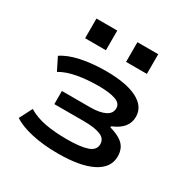

<svg xmlns="http://www.w3.org/2000/svg" viewBox="-165 -879 1022 1039"><g transform="rotate(30 346.0 -359.5)"><path d="M330 9Q238 9 165 -7.5Q92 -24 51 -52L92 -132Q138 -104 197.5 -93Q257 -82 332 -82Q418 -82 461 -97Q504 -112 504 -149Q504 -184 468 -198.5Q432 -213 365 -213H180V-295H357Q415 -295 448.5 -311.5Q482 -328 482 -361Q482 -392 444.5 -405Q407 -418 338 -418Q269 -418 208 -407Q147 -396 105 -371L66 -449Q108 -478 178.5 -493Q249 -508 334 -508Q461 -508 529 -473Q597 -438 597 -374Q597 -337 575 -309.5Q553 -282 507 -263L505 -256Q547 -244 572 -228Q597 -212 608 -190Q619 -168 619 -139Q619 -68 544 -29.5Q469 9 330 9ZM402 -605V-728H532V-605ZM146 -605V-728H276V-605Z"/></g></svg>

Font: Nunito Sans 7pt Expanded SemiBold
Style: Regular
Weight: 600
Width: 7
Designer: Vernon Adams
Foundry: Vernon Adams
Version: Version 3.101;gftools[0.9.27]